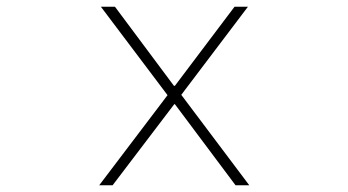

<svg xmlns="http://www.w3.org/2000/svg" viewBox="-20 -553 1040 573"><path d="M316 0H276L480 -269L281 -533H323L499 -297H502L680 -533H720L521 -270L724 0H683L502 -242H500Z"/></svg>

Font: IBM Plex Sans JP ExtraLight
Style: Regular
Weight: 200
Designer: Mike Abbink; Paul van der Laan; Pieter van Rosmalen; Wujin Sim; Yejin Wi; Jinhee Kim; Boomi Park; Yona Kim; Kichan Ma
Foundry: Sandoll Inc.
Version: Version 1.001